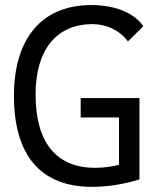

<svg xmlns="http://www.w3.org/2000/svg" viewBox="-20 -723 626 753"><path d="M341.3 9.8C427.2 9.8 499.5 -10.7 526.9 -19.5V-338.4H296.4V-262.2H446.8V-76.7C420.9 -70.3 389.2 -64.9 353 -64.9C200.7 -64.9 119.6 -164.1 119.6 -352.5C119.6 -528.3 201.7 -628.4 343.3 -628.4C398.4 -628.4 449.2 -604 481.9 -560.5L542 -620.1C506.3 -672.9 431.6 -703.1 337.4 -703.1C145 -703.1 34.7 -573.2 34.7 -347.7C34.7 -113.3 139.6 9.8 341.3 9.8Z"/></svg>

Font: Cascadia Mono PL SemiLight
Style: Regular
Weight: 350
Monospace: yes
Designer: Aaron Bell
Foundry: Saja Typeworks
Version: Version 2404.023